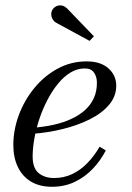

<svg xmlns="http://www.w3.org/2000/svg" viewBox="-20 -705 504 735"><path d="M179 10Q131 10 98 -10.2Q65 -30.5 48 -66.5Q31 -102.5 31 -150Q31 -207.5 52 -264.2Q73 -321 111 -367.5Q149 -414 200.2 -442Q251.5 -470 311.5 -470Q365.5 -470 395.2 -443.2Q425 -416.5 425 -377Q425 -336 397 -303.2Q369 -270.5 322.2 -247.5Q275.5 -224.5 219.2 -210.8Q163 -197 106 -193V-216Q147.5 -219 184.8 -227.2Q222 -235.5 252.5 -249.5Q283 -263.5 305 -283.2Q327 -303 339 -329Q351 -355 351 -388Q351 -411 340 -427Q329 -443 304.5 -443Q276 -443 250.2 -427.5Q224.5 -412 202.2 -384.8Q180 -357.5 162 -323.2Q144 -289 131.2 -251.2Q118.5 -213.5 111.8 -176Q105 -138.5 105 -106Q105 -61 128.2 -42.2Q151.5 -23.5 186.5 -23.5Q224.5 -23.5 256.2 -38.5Q288 -53.5 314.2 -80.5Q340.5 -107.5 361.5 -143.5L385 -129Q365.5 -91 335.8 -59.5Q306 -28 266.8 -9Q227.5 10 179 10ZM323 -548.5 194 -618.5Q186 -623.5 181.2 -631.8Q176.5 -640 176.2 -649.8Q176 -659.5 180.5 -667.5Q184 -673.5 190.2 -678Q196.5 -682.5 204.2 -684Q212 -685.5 220.2 -683Q228.5 -680.5 236.5 -673L339.5 -566Z"/></svg>

Font: Bodoni Moda 9pt
Style: Italic
Weight: 400
Italic angle: -13°
Designer: Owen Earl
Foundry: indestructible type
Version: Version 2.005